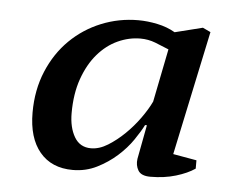

<svg xmlns="http://www.w3.org/2000/svg" viewBox="-35 -752 501 414"><g transform="rotate(5 215.0 -545.0)"><path d="M283 -488Q276 -474 263 -455Q250 -436 231 -419Q212 -402 188 -390Q164 -378 136 -378Q90 -378 64.5 -408.5Q39 -439 39 -494Q39 -543 56 -583.5Q73 -624 102 -652.5Q131 -681 169 -696.5Q207 -712 249 -712Q269 -712 290.5 -707.5Q312 -703 329 -693L389 -708L406 -700L349 -431L400 -422V-404Q384 -393 359 -385.5Q334 -378 304 -378Q284 -378 277.5 -389Q271 -400 273 -414L287 -488ZM171 -428Q189 -428 207.5 -439.5Q226 -451 243 -467.5Q260 -484 274 -503.5Q288 -523 296 -540L319 -655Q305 -661 289.5 -667Q274 -673 257 -673Q232 -673 208 -662Q184 -651 165 -629Q146 -607 134.5 -574.5Q123 -542 123 -500Q123 -469 135 -448.5Q147 -428 171 -428Z"/></g></svg>

Font: PTSerifItalic
Style: Italic
Weight: 400
Italic angle: -12°
Designer: A.Korolkova, O.Umpeleva, V.Yefimov
Foundry: ParaType Ltd
Version: Version 1.000W OFL